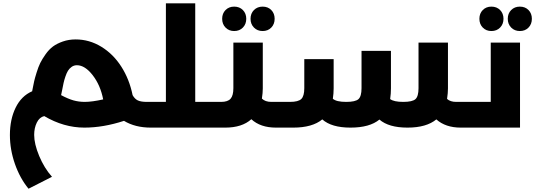

<svg xmlns="http://www.w3.org/2000/svg" viewBox="-20 -773 3242 1163"><path d="M904.8 -155.8Q924.8 -155.8 924.8 -79.1Q924.8 0 904.8 0H893.1Q798.8 0 731 -41Q606 0 491.2 0Q366.2 0 248 -69.8Q218.8 -63 202.9 -30.3Q187 2.4 187 43.9Q187 99.1 217.5 172.1Q248 245.1 294.9 297.9L152.8 370.1Q100.6 306.6 70.3 219.7Q40 132.8 40 44.9Q40 -49.8 74.7 -120.8Q109.4 -191.9 174.8 -220.2Q175.8 -224.6 177.7 -235.4Q183.1 -263.7 187 -281.2Q190.9 -298.8 201.7 -333.5Q212.4 -368.2 223.9 -391.6Q235.4 -415 256.1 -444.3Q276.9 -473.6 301 -491.5Q325.2 -509.3 360.8 -521.7Q396.5 -534.2 438 -534.2Q521 -534.2 593.5 -490Q666 -445.8 714.8 -369.4Q763.7 -293 783.2 -196.8Q795.9 -173.8 814.7 -164.8Q833.5 -155.8 870.1 -155.8ZM493.2 -155.8Q537.6 -155.8 605 -170.9Q588.4 -256.8 541.5 -317.4Q494.6 -377.9 445.8 -377.9Q428.2 -377.9 414.3 -368.2Q400.4 -358.4 391.8 -344.5Q383.3 -330.6 376 -308.8Q368.7 -287.1 365 -270Q361.3 -252.9 356.9 -229.7Q352.5 -206.5 350.1 -196.8Q392.1 -174.3 424.8 -165Q457.5 -155.8 493.2 -155.8Z M1267.6 -155.8Q1287.6 -155.8 1287.6 -79.1Q1287.6 0 1267.6 0H904.8Q884.8 0 884.8 -79.1Q884.8 -155.8 904.8 -155.8H984.9V-752.9H1162.6V-155.8Z M1398.4 -585Q1366.7 -585 1346.2 -606Q1325.7 -627 1325.7 -659.2Q1325.7 -691.4 1346.2 -712.2Q1366.7 -732.9 1398.4 -732.9Q1430.7 -732.9 1451.2 -712.2Q1471.7 -691.4 1471.7 -659.2Q1471.7 -627 1451.2 -606Q1430.7 -585 1398.4 -585ZM1570.8 -585Q1539.1 -585 1518.3 -606Q1497.6 -627 1497.6 -659.2Q1497.6 -691.4 1518.3 -712.2Q1539.1 -732.9 1570.8 -732.9Q1603 -732.9 1623.3 -712.2Q1643.6 -691.4 1643.6 -659.2Q1643.6 -627 1623.3 -606Q1603 -585 1570.8 -585ZM1703.6 -155.8Q1723.6 -155.8 1723.6 -79.1Q1723.6 0 1703.6 0H1651.4Q1557.6 0 1502.4 -50.8Q1445.8 0 1344.7 0H1267.6Q1247.6 0 1247.6 -79.1Q1247.6 -155.8 1267.6 -155.8H1319.3Q1359.9 -155.8 1376.7 -175Q1393.6 -194.3 1393.6 -238.8V-515.1H1571.8V-237.8Q1571.8 -210.9 1566.4 -175.8Q1586.4 -155.8 1623.5 -155.8Z M2846.2 -155.8Q2866.2 -155.8 2866.2 -79.1Q2866.2 0 2846.2 0H2771Q2678.7 0 2623 -49.8Q2563 0 2448.2 0Q2334.5 0 2278.3 -48.8Q2219.2 0 2103 0Q1987.8 0 1932.1 -49.8Q1872.1 0 1756.3 0H1703.1Q1683.1 0 1683.1 -79.1Q1683.1 -155.8 1703.1 -155.8H1736.3Q1787.1 -155.8 1805.2 -173.6Q1823.2 -191.4 1823.2 -238.8V-415H2001V-237.8Q2001 -206.5 1996.1 -174.8Q2017.6 -155.8 2077.1 -155.8Q2132.8 -155.8 2151.4 -172.6Q2169.9 -189.5 2169.9 -238.8V-464.8H2348.1V-237.8Q2348.1 -206.1 2343.3 -172.9Q2365.7 -155.8 2422.4 -155.8Q2478 -155.8 2496.6 -172.6Q2515.1 -189.5 2515.1 -238.8V-515.1H2693.4V-237.8Q2693.4 -210.4 2688 -173.8Q2707.5 -155.8 2743.2 -155.8Z M2956.5 -585Q2924.8 -585 2904.3 -606Q2883.8 -627 2883.8 -659.2Q2883.8 -691.4 2904.3 -712.2Q2924.8 -732.9 2956.5 -732.9Q2988.8 -732.9 3009.3 -712.2Q3029.8 -691.4 3029.8 -659.2Q3029.8 -627 3009.3 -606Q2988.8 -585 2956.5 -585ZM3128.9 -732.9Q3161.1 -732.9 3181.4 -712.2Q3201.7 -691.4 3201.7 -659.2Q3201.7 -627 3181.4 -606Q3161.1 -585 3128.9 -585Q3097.2 -585 3076.4 -606Q3055.7 -627 3055.7 -659.2Q3055.7 -691.4 3076.4 -712.2Q3097.2 -732.9 3128.9 -732.9ZM2952.6 -155.8V-515.1H3129.9V0H2845.7Q2825.7 0 2825.7 -79.1Q2825.7 -155.8 2845.7 -155.8Z"/></svg>

Font: Montserrat-Arabic
Style: Bold
Weight: 700
Designer: Mohamed Gaber
Foundry: Kief Type Foundry
Version: Version 5.008;PS 005.008;hotconv 1.0.88;makeotf.lib2.5.64775